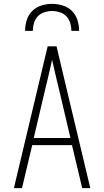

<svg xmlns="http://www.w3.org/2000/svg" viewBox="-20 -975 540 995"><path d="M52 0 227 -735H273L331 -490L448 0H406L353 -223H147L94 0ZM155 -260H345L291 -490Q280 -534 270 -577.5Q260 -621 250 -665Q240 -621 230 -577.5Q220 -534 209 -490ZM110 -815Q110 -843 118.5 -870.5Q127 -898 147 -918Q167 -938 194.5 -946.5Q222 -955 250 -955Q278 -955 305.5 -946.5Q333 -938 353 -918Q373 -898 381.5 -870.5Q390 -843 390 -815H350Q350 -835 344 -855.5Q338 -876 324 -890.5Q310 -905 290 -911.5Q270 -918 250 -918Q230 -918 210 -911.5Q190 -905 176 -890.5Q162 -876 156 -855.5Q150 -835 150 -815Z"/></svg>

Font: Iosevka Extralight
Style: Regular
Weight: 200
Monospace: yes
Designer: Belleve Invis
Foundry: Belleve Invis
Version: Version 32.0.1; ttfautohint (v1.8.4)